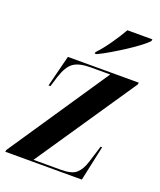

<svg xmlns="http://www.w3.org/2000/svg" viewBox="-152 -843 774 931"><g transform="rotate(20 235.0 -378.0)"><path d="M-12 0 -10 -10 338 -526H238Q178 -526 149 -505.5Q120 -485 101 -426L85 -374H75L116 -536H482L480 -526L130 -10H273Q328 -10 351 -31Q374 -52 387 -94L414 -181H422L383 0ZM234 -604Q262 -633 292 -676Q322 -719 343 -756H472L470 -746Q459 -734 433 -714Q407 -694 373 -672Q339 -650 304.5 -629.5Q270 -609 242 -596H232Z"/></g></svg>

Font: Noto Serif Display ExtraCondensed
Style: Bold Italic
Weight: 700
Width: 2
Italic angle: -12°
Designer: Monotype Design Team
Foundry: Monotype Imaging Inc.
Version: Version 2.009